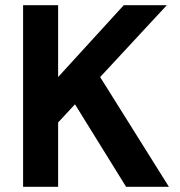

<svg xmlns="http://www.w3.org/2000/svg" viewBox="-20 -720 693 740"><path d="M69 0V-700H204V-423L457 -700H623L366 -423L631 0H466L269 -318L204 -248V0Z"/></svg>

Font: DM Sans
Style: Bold
Weight: 700
Designer: Colophon Foundry, Jonny Pinhorn
Foundry: Colophon Foundry
Version: Version 4.004; ttfautohint (v1.8.4.7-5d5b)